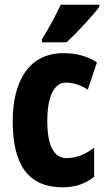

<svg xmlns="http://www.w3.org/2000/svg" viewBox="-20 -786 455 816"><path d="M402 -757V-766H238C217 -721 191 -672 158 -619V-606H263C311 -651 375 -720 402 -757ZM247 10C297 10 343 -4 380 -35V-158C342 -129 302 -114 263 -114C209 -114 181 -167 181 -272C181 -378 211 -435 260 -435C291 -435 322 -425 353 -405L392 -521C351 -547 307 -560 249 -560C100 -560 34 -436 34 -272C34 -79 104 10 247 10Z"/></svg>

Font: Noto Sans Arabic UI XCn XBd
Style: Regular
Weight: 800
Width: 2
Designer: Monotype Design Team, Nadine Chahine and Nizar Qandah
Foundry: Monotype Imaging Inc.
Version: Version 2.010